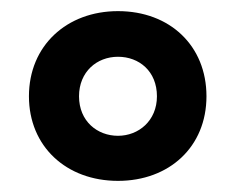

<svg xmlns="http://www.w3.org/2000/svg" viewBox="-20 -837 424 345"><path d="M192 -512C284 -512 351 -573 351 -664C351 -755 285 -817 192 -817C100 -817 32 -755 32 -664C32 -574 99 -512 192 -512ZM192 -593C155 -593 122 -619 122 -664C122 -708 154 -735 192 -735C230 -735 262 -709 262 -664C262 -620 229 -593 192 -593Z"/></svg>

Font: Noto Sans Kannada UI Condensed
Style: Bold
Weight: 700
Width: 3
Designer: Jelle Bosma - Monotype Design Team
Foundry: Monotype Imaging Inc.
Version: Version 2.005